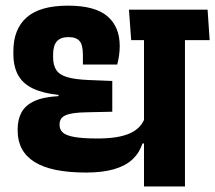

<svg xmlns="http://www.w3.org/2000/svg" viewBox="-20 -676 780 696"><path d="M650.5 -568H502V0H650.5ZM471 -530.5H740L732.5 -641H463.5ZM455.5 -530.5H725L717 -641H447.5ZM44 -207.5V-202.5Q44 -127.5 105 -89Q166 -50.5 292.5 -50.5Q352 -50.5 393.8 -62.8Q435.5 -75 460.5 -98.5Q485.5 -122 496.5 -156H512L505 -249Q492 -211 450.5 -192.5Q409 -174 333.5 -174Q279 -174 249 -179.5Q219 -185 207.5 -195.8Q196 -206.5 196 -222V-225Q196 -236 200.5 -244Q205 -252 216.5 -257.5Q228 -263 247.2 -265.8Q266.5 -268.5 295.5 -269L387 -271V-382.5L300.5 -386Q253 -388 224.8 -396Q196.5 -404 184.5 -421.5Q172.5 -439 172.5 -469V-477.5Q172.5 -510.5 186 -526Q199.5 -541.5 228.5 -541.5Q256 -541.5 268.2 -527.5Q280.5 -513.5 280.5 -478V-442H405Q409 -457 411.5 -474.5Q414 -492 414 -509Q414 -579 369.2 -617.2Q324.5 -655.5 226.5 -655.5Q125 -655.5 76.8 -613Q28.5 -570.5 28.5 -490.5V-480.5Q28.5 -435 45.5 -404Q62.5 -373 98.8 -355.5Q135 -338 192 -332V-327.5Q136 -324.5 103.8 -309.2Q71.5 -294 57.8 -268.2Q44 -242.5 44 -207.5Z"/></svg>

Font: Anek Devanagari
Style: Bold
Weight: 700
Designer: Kailash Malviya (Devanagari) & Yesha Goshar (Latin)
Foundry: Ek Type
Version: Version 1.003